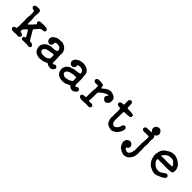

<svg xmlns="http://www.w3.org/2000/svg" viewBox="264 -1850 3301 3301"><g transform="rotate(45 1914.5 -199.0)"><path d="M322 -43 329 -48Q330 -48 332 -49Q334 -50 335.5 -50.5Q337 -51 337.5 -51.5Q338 -52 340.5 -53Q343 -54 343 -54.5Q343 -55 345.5 -55Q348 -55 348 -60Q348 -65 342.5 -74.5Q337 -84 334 -90.5Q331 -97 325 -106.5Q319 -116 317 -120Q315 -124 311.5 -128.5Q308 -133 301 -145.5Q294 -158 290.5 -164Q287 -170 284.5 -174Q282 -178 281 -179Q280 -180 278 -180Q273 -180 258 -163Q243 -146 238.5 -142.5Q234 -139 231.5 -135.5Q229 -132 225.5 -129Q222 -126 220 -122.5Q218 -119 215 -115Q209 -107 209 -89.5Q209 -72 215 -66Q221 -60 236.5 -59Q252 -58 263 -49Q284 -33 280 -12Q278 -1 269 7Q257 19 247.5 21Q238 23 236.5 22Q235 21 228.5 20.5Q222 20 210 19Q198 18 186.5 19Q175 20 170.5 20.5Q166 21 165 22Q164 23 133 23Q92 23 87 17Q87 17 80 12.5Q73 8 71.5 2.5Q70 -3 66.5 -10Q63 -17 65 -25.5Q67 -34 68 -34Q69 -34 71.5 -38Q74 -42 76.5 -44.5Q79 -47 79 -48L89 -54L110 -57Q114 -59 114 -59.5Q114 -60 117 -61Q127 -63 127 -87.5Q127 -112 127 -124Q127 -144 128 -146Q129 -148 129 -153L128 -159Q126 -158 127 -211L128 -216L130 -234Q132 -249 130.5 -252Q129 -255 128.5 -261Q128 -267 128 -267Q121 -271 128 -329L131 -355Q132 -357 132 -378Q132 -399 133.5 -413Q135 -427 133 -438.5Q131 -450 130.5 -457Q130 -464 129.5 -465Q129 -466 129 -471Q129 -476 121 -482Q113 -488 106 -487Q89 -484 78 -495Q60 -511 60 -524.5Q60 -538 68.5 -550Q77 -562 88 -565Q99 -568 116.5 -568Q134 -568 140 -569Q168 -571 178 -566.5Q188 -562 188 -561Q188 -560 193 -555Q205 -544 206 -531Q207 -518 206.5 -499Q206 -480 205.5 -479.5Q205 -479 204.5 -471.5Q204 -464 203 -454.5Q202 -445 200 -431Q205 -394 205.5 -374.5Q206 -355 209 -346V-303Q209 -260 208 -257Q207 -251 209 -246Q211 -241 214.5 -241Q218 -241 222 -244.5Q226 -248 228 -248.5Q230 -249 231.5 -252Q233 -255 247 -270Q267 -293 272 -296Q273 -295 279 -301.5Q285 -308 287 -312L285 -311Q289 -316 300.5 -328.5Q312 -341 312.5 -341Q313 -341 312 -340H313Q326 -349 321 -356.5Q316 -364 314 -362Q314 -363 313 -364Q302 -371 300 -388Q303 -402 304 -401Q313 -415 315 -415L318 -417Q318 -417 319 -417.5Q320 -418 325 -420.5Q330 -423 330.5 -423.5Q331 -424 334 -424.5Q337 -425 346 -425Q355 -425 369 -426Q417 -431 449 -427Q481 -423 481.5 -422.5Q482 -422 484.5 -421.5Q487 -421 487 -420.5Q487 -420 495 -418Q503 -416 510 -406.5Q517 -397 517 -387Q517 -377 510.5 -367Q504 -357 495 -353.5Q486 -350 462.5 -349.5Q439 -349 434 -346Q431 -345 412 -329H411Q410 -328 405.5 -323Q401 -318 399.5 -315Q398 -312 390 -303Q382 -294 372.5 -283.5Q363 -273 351.5 -261Q340 -249 340 -242.5Q340 -236 346.5 -225.5Q353 -215 356 -209.5Q359 -204 369.5 -186.5Q380 -169 382 -165.5Q384 -162 391 -150Q398 -138 402 -130Q406 -122 409 -117.5Q412 -113 423 -93.5Q434 -74 439.5 -68.5Q445 -63 451 -61Q457 -59 475 -58.5Q493 -58 493 -57.5Q493 -57 497 -55Q518 -48 527 -28Q528 -25 529 -24.5Q530 -24 530 -16Q530 3 509 16Q498 23 446 14H376Q344 19 337.5 16.5Q331 14 331 14Q331 14 326.5 11Q322 8 321 8Q320 8 315 1Q304 -15 313 -33Q314 -36 314.5 -35.5Q315 -35 318.5 -39Q322 -43 322 -43Z M778 -440Q787 -442 795.5 -440Q804 -438 806 -440.5Q808 -443 832 -443Q888 -443 933 -406Q969 -378 980 -328Q985 -309 983.5 -297Q982 -285 982 -279Q982 -273 981.5 -262.5Q981 -252 981 -249Q981 -246 981.5 -238Q982 -230 982.5 -227Q983 -224 983.5 -218Q984 -212 985 -209Q986 -206 986 -144V-96Q991 -72 995 -68Q1003 -59 1018 -71Q1052 -98 1076 -74Q1082 -69 1085.5 -61Q1089 -53 1089.5 -52Q1090 -51 1090 -46Q1090 -34 1080 -18Q1065 6 1031 19Q967 19 939 -3Q931 -10 922 -10Q913 -10 911 -7Q901 6 835 23Q818 27 818 25.5Q818 24 815 24.5Q812 25 802.5 26Q793 27 790.5 28Q788 29 773.5 30Q759 31 746 29Q733 27 731.5 24.5Q730 22 714 20.5Q698 19 679.5 6.5Q661 -6 651 -16.5Q641 -27 640.5 -29Q640 -31 638 -35Q636 -39 636 -39.5Q636 -40 635 -42Q634 -44 631 -53.5Q628 -63 623 -76Q618 -89 617.5 -98.5Q617 -108 616.5 -114Q616 -120 620 -137Q629 -173 659 -202Q666 -209 665.5 -210Q665 -211 683 -223Q701 -235 735 -246.5Q769 -258 772 -256Q775 -254 782 -255Q789 -256 816 -256.5Q843 -257 846.5 -258Q850 -259 855.5 -261Q861 -263 866 -264Q871 -265 872 -265.5Q873 -266 879.5 -267.5Q886 -269 887 -269.5Q888 -270 890 -270.5Q892 -271 893.5 -272Q895 -273 896 -274Q897 -275 896 -276Q895 -277 899 -282Q909 -293 900 -313Q884 -347 853 -357Q841 -361 827.5 -361.5Q814 -362 811 -362.5Q808 -363 804.5 -362Q801 -361 788 -359Q764 -356 765 -340Q770 -298 746 -278Q714 -251 678 -276Q666 -284 664 -287.5Q662 -291 659.5 -297Q657 -303 657 -304.5Q657 -306 654.5 -310.5Q652 -315 651 -320.5Q650 -326 649 -326L648 -334Q649 -350 654 -360.5Q659 -371 660 -370L662 -375Q662 -377 671 -387.5Q680 -398 706.5 -415.5Q733 -433 778 -440ZM882 -189Q866 -189 865 -188Q863 -186 836 -182Q783 -176 765.5 -169.5Q748 -163 742.5 -162.5Q737 -162 732.5 -157.5Q728 -153 722.5 -149Q717 -145 713.5 -140.5Q710 -136 705.5 -131Q701 -126 699 -118Q697 -110 697 -105Q697 -100 697.5 -95Q698 -90 699.5 -87Q701 -84 702 -82Q703 -80 705 -79Q710 -73 705.5 -79.5Q701 -86 701.5 -86Q702 -86 704 -83Q731 -42 799 -54L801 -53Q799 -51 816.5 -53.5Q834 -56 837.5 -57Q841 -58 850.5 -63Q860 -68 860.5 -68.5Q861 -69 864.5 -71Q868 -73 869.5 -74Q871 -75 877.5 -79Q884 -83 890.5 -89Q897 -95 898.5 -96.5Q900 -98 900.5 -100Q901 -102 902.5 -106.5Q904 -111 904 -144Q904 -177 900.5 -183Q897 -189 882 -189Z M1237 -404 1250 -410Q1254 -410 1254 -413Q1254 -413 1258.5 -415.5Q1263 -418 1264.5 -421.5Q1266 -425 1293 -433Q1320 -441 1354.5 -443.5Q1389 -446 1398 -442Q1407 -438 1412 -436.5Q1417 -435 1424 -433.5Q1431 -432 1435 -432.5Q1439 -433 1461.5 -420Q1484 -407 1501 -385Q1518 -363 1518.5 -356Q1519 -349 1521 -342.5Q1523 -336 1523.5 -317Q1524 -298 1526 -288Q1528 -278 1529.5 -263Q1531 -248 1532 -247.5Q1533 -247 1533 -182.5Q1533 -118 1531.5 -111.5Q1530 -105 1531.5 -101Q1533 -97 1535 -84Q1542 -52 1567 -72Q1590 -91 1608 -85Q1626 -79 1634 -62Q1643 -42 1632 -27Q1629 -25 1623.5 -16Q1618 -7 1612.5 -4Q1607 -1 1597 8.5Q1587 18 1568 21Q1538 26 1520.5 19Q1503 12 1491 0Q1479 -12 1475 -13.5Q1471 -15 1458 -11Q1445 -7 1433 1Q1421 9 1411 12Q1401 15 1398 17Q1384 25 1350 28Q1264 36 1213 -2Q1204 -9 1202 -12.5Q1200 -16 1191 -26.5Q1182 -37 1181.5 -39.5Q1181 -42 1179.5 -46Q1178 -50 1177 -53.5Q1176 -57 1175.5 -58Q1175 -59 1175 -59Q1175 -59 1174 -62.5Q1173 -66 1172.5 -69Q1172 -72 1168 -85.5Q1164 -99 1165 -118Q1166 -137 1169.5 -145.5Q1173 -154 1176 -161.5Q1179 -169 1181.5 -173Q1184 -177 1185.5 -178.5Q1187 -180 1187 -181.5Q1187 -183 1187 -183Q1187 -183 1189 -186Q1210 -214 1248 -233Q1257 -237 1257.5 -236.5Q1258 -236 1261.5 -237Q1265 -238 1266 -238.5Q1267 -239 1268.5 -239Q1270 -239 1273 -239.5Q1276 -240 1278 -240.5Q1280 -241 1282 -242Q1284 -243 1287 -244.5Q1290 -246 1290 -246Q1290 -246 1295 -247.5Q1300 -249 1300 -250Q1300 -256 1356 -262Q1437 -271 1443 -278Q1444 -279 1446.5 -278Q1449 -277 1450.5 -280Q1452 -283 1452 -285Q1452 -287 1453.5 -288Q1455 -289 1454 -298Q1452 -325 1430 -343Q1420 -352 1412 -354L1413 -353H1412Q1389 -364 1358 -361.5Q1327 -359 1320.5 -354.5Q1314 -350 1315 -343Q1316 -336 1316 -331Q1316 -326 1315.5 -326Q1315 -326 1314.5 -321Q1314 -316 1313 -312.5Q1312 -309 1311 -304Q1307 -291 1292.5 -280Q1278 -269 1261 -268Q1237 -268 1223 -279Q1203 -295 1199 -307Q1187 -351 1217 -386Q1232 -404 1237 -404ZM1451 -175Q1448 -191 1419 -187Q1411 -186 1393.5 -186Q1376 -186 1371 -184.5Q1366 -183 1361 -182Q1356 -181 1354.5 -179.5Q1353 -178 1331 -174Q1282 -166 1258 -138Q1239 -116 1244 -92Q1246 -80 1252 -77Q1258 -74 1265.5 -67.5Q1273 -61 1282 -58Q1291 -55 1291.5 -52.5Q1292 -50 1299 -50Q1306 -50 1306 -49.5Q1306 -49 1309 -49Q1312 -49 1312.5 -49Q1313 -49 1319.5 -49Q1326 -49 1330 -50.5Q1334 -52 1342 -53Q1350 -54 1355.5 -55.5Q1361 -57 1367.5 -57.5Q1374 -58 1385 -62Q1404 -68 1398 -68L1402 -70Q1430 -82 1442 -94L1441 -92L1440 -89Q1450 -89 1451.5 -104.5Q1453 -120 1452 -123.5Q1451 -127 1451 -145.5Q1451 -164 1451.5 -165.5Q1452 -167 1452 -170Q1452 -173 1451.5 -173Q1451 -173 1451 -175Z M1720 -8 1716 -19Q1717 -32 1725.5 -42.5Q1734 -53 1743.5 -56Q1753 -59 1773 -59Q1793 -59 1796 -60Q1805 -62 1808 -74Q1809 -77 1809 -149Q1809 -221 1810 -221Q1811 -221 1812 -232Q1815 -255 1817 -267.5Q1819 -280 1818 -289.5Q1817 -299 1816.5 -307Q1816 -315 1815.5 -319.5Q1815 -324 1815 -334.5Q1815 -345 1813 -349Q1811 -353 1803 -352.5Q1795 -352 1789.5 -351.5Q1784 -351 1783 -350Q1782 -349 1765.5 -349Q1749 -349 1742 -350Q1728 -352 1718.5 -362Q1709 -372 1707 -378Q1705 -384 1706 -385Q1709 -388 1707 -392Q1702 -403 1715 -415Q1728 -427 1736 -429Q1744 -431 1773.5 -431Q1803 -431 1803 -430.5Q1803 -430 1808.5 -429Q1814 -428 1825 -426.5Q1836 -425 1842 -425Q1863 -425 1871 -412Q1878 -402 1874.5 -393.5Q1871 -385 1871 -383Q1871 -377 1873.5 -377Q1876 -377 1876 -376Q1876 -375 1877 -375Q1878 -375 1878 -373.5Q1878 -372 1880 -366.5Q1882 -361 1884 -360Q1889 -355 1898.5 -364Q1908 -373 1913.5 -377Q1919 -381 1927.5 -389Q1936 -397 1941 -400.5Q1946 -404 1946 -404Q1946 -404 1949.5 -406Q1953 -408 1954 -409Q1955 -410 1961 -413Q1967 -416 1972 -420Q1977 -424 2001 -431Q2035 -439 2044 -437.5Q2053 -436 2066.5 -434.5Q2080 -433 2092 -427Q2104 -421 2116.5 -416Q2129 -411 2137 -403.5Q2145 -396 2146.5 -396.5Q2148 -397 2155 -385Q2162 -373 2165.5 -362.5Q2169 -352 2167 -352V-351Q2170 -333 2168.5 -325.5Q2167 -318 2165 -302Q2163 -286 2155.5 -275.5Q2148 -265 2135 -254Q2106 -228 2077 -243Q2071 -245 2064 -249Q2048 -257 2038 -277Q2036 -282 2035 -282.5Q2034 -283 2032.5 -289Q2031 -295 2031 -295L2030 -300Q2031 -315 2036 -324L2037 -325V-323Q2039 -326 2042 -331.5Q2045 -337 2053.5 -345Q2062 -353 2062 -355Q2062 -357 2060 -357Q2058 -357 2057.5 -356Q2057 -355 2055 -357Q2049 -363 2020.5 -352Q1992 -341 1981 -333.5Q1970 -326 1965.5 -323Q1961 -320 1954 -314.5Q1947 -309 1943 -306.5Q1939 -304 1936 -301Q1933 -298 1928.5 -295Q1924 -292 1922.5 -290Q1921 -288 1911 -281Q1893 -266 1892 -248Q1891 -243 1891 -175V-107Q1889 -102 1888.5 -94.5Q1888 -87 1886 -76Q1884 -65 1885 -60.5Q1886 -56 1888 -54.5Q1890 -53 1899 -51Q1908 -49 1914.5 -49.5Q1921 -50 1925 -50.5Q1929 -51 1939 -53Q1970 -57 1985 -38Q1988 -35 1988.5 -35Q1989 -35 1993 -26Q1994 -3 1982.5 8Q1971 19 1961.5 21Q1952 23 1950 22Q1948 21 1934 20.5Q1920 20 1886 18Q1863 21 1860 21Q1857 21 1854 22Q1851 23 1814 23Q1777 23 1772.5 22Q1768 21 1759 20Q1742 19 1726 1Q1723 -2 1721.5 -5Q1720 -8 1720 -8Z M2503 -50Q2522 -52 2522 -54Q2522 -56 2525 -58Q2572 -81 2590 -152Q2593 -166 2604.5 -177.5Q2616 -189 2630.5 -188.5Q2645 -188 2655 -178Q2678 -156 2669 -137Q2666 -132 2666 -125Q2666 -109 2659 -95.5Q2652 -82 2649 -74.5Q2646 -67 2640 -60Q2634 -53 2634 -50.5Q2634 -48 2623 -33Q2601 -4 2568.5 12.5Q2536 29 2517 30.5Q2498 32 2483.5 27.5Q2469 23 2458.5 21Q2448 19 2443 16.5Q2438 14 2431.5 11.5Q2425 9 2417.5 2.5Q2410 -4 2401 -10.5Q2392 -17 2388 -26Q2384 -35 2378.5 -47Q2373 -59 2373 -63Q2373 -67 2370.5 -70Q2368 -73 2367 -80Q2366 -87 2364 -91V-89H2363L2361 -118L2362 -127Q2362 -136 2362.5 -136.5Q2363 -137 2364 -151.5Q2365 -166 2363.5 -172.5Q2362 -179 2362 -203Q2362 -227 2362.5 -228Q2363 -229 2363 -233.5Q2363 -238 2364 -252.5Q2365 -267 2364.5 -276Q2364 -285 2363.5 -289Q2363 -293 2363 -307Q2363 -338 2358 -338Q2358 -338 2353.5 -341.5Q2349 -345 2346.5 -346Q2344 -347 2324 -348Q2280 -350 2273 -382Q2268 -404 2291 -421Q2297 -426 2303 -428H2305Q2305 -427 2305.5 -427Q2306 -427 2310 -427Q2319 -428 2324.5 -429.5Q2330 -431 2344 -430.5Q2358 -430 2359.5 -434Q2361 -438 2361.5 -450.5Q2362 -463 2362 -467Q2362 -471 2361.5 -473Q2361 -475 2361 -476Q2361 -477 2360.5 -476.5Q2360 -476 2360 -484Q2359 -530 2361.5 -540Q2364 -550 2373 -559Q2401 -587 2429 -558Q2437 -549 2439 -541Q2441 -533 2441 -490Q2441 -447 2443.5 -441.5Q2446 -436 2451 -433Q2456 -430 2495 -430H2499L2537 -429Q2537 -428 2543.5 -427.5Q2550 -427 2553 -426.5Q2556 -426 2566.5 -425Q2577 -424 2581.5 -422Q2586 -420 2586.5 -420Q2587 -420 2587 -420Q2587 -420 2591 -418Q2602 -411 2601.5 -404Q2601 -397 2602 -393Q2604 -372 2592.5 -364.5Q2581 -357 2576 -356Q2571 -355 2556 -352.5Q2541 -350 2536 -350Q2531 -350 2527.5 -349Q2524 -348 2490.5 -348Q2457 -348 2452 -345Q2447 -342 2444 -336.5Q2441 -331 2441 -246.5Q2441 -162 2440.5 -159Q2440 -156 2439 -149Q2438 -129 2439.5 -126.5Q2441 -124 2443 -112Q2447 -76 2475 -57Q2481 -53 2503 -50Z M2819 -34 2841 -52Q2842 -52 2846 -54.5Q2850 -57 2850.5 -57.5Q2851 -58 2857 -60.5Q2863 -63 2864 -64Q2865 -65 2874 -66Q2883 -67 2884.5 -66Q2886 -65 2891 -65Q2917 -61 2939 -32Q2945 -25 2947 -19.5Q2949 -14 2950.5 -11.5Q2952 -9 2951 1Q2950 25 2937 38Q2924 51 2917.5 53Q2911 55 2909 57Q2905 61 2911 71Q2917 81 2922 85Q2927 89 2932 93.5Q2937 98 2952 101Q2983 106 2990 99Q2991 98 2999.5 94Q3008 90 3008 88Q3008 86 3011 83.5Q3014 81 3014 79Q3014 77 3016 74Q3034 53 3037.5 30Q3041 7 3041.5 1.5Q3042 -4 3043 -4.5Q3044 -5 3044.5 -10Q3045 -15 3046 -17Q3047 -19 3047 -25.5Q3047 -32 3046.5 -35Q3046 -38 3045.5 -45Q3045 -52 3044.5 -52.5Q3044 -53 3044 -89.5Q3044 -126 3045 -127.5Q3046 -129 3046 -136L3045 -145L3044 -183Q3046 -205 3046.5 -205Q3047 -205 3047 -205.5Q3047 -206 3048 -214Q3049 -222 3049.5 -252.5Q3050 -283 3052 -296Q3054 -309 3053 -314Q3052 -319 3051 -330Q3048 -348 3046 -349.5Q3044 -351 3035 -351.5Q3026 -352 3022 -351.5Q3018 -351 3005.5 -351Q2993 -351 2986.5 -350Q2980 -349 2947.5 -349Q2915 -349 2905.5 -353Q2896 -357 2888.5 -367.5Q2881 -378 2882 -379Q2883 -380 2883 -391.5Q2883 -403 2889.5 -410Q2896 -417 2897 -419.5Q2898 -422 2906.5 -425Q2915 -428 2916 -429Q2919 -431 2972 -430.5Q3025 -430 3029 -432Q3036 -434 3024 -447Q3001 -471 2998 -497Q2995 -541 3033 -566Q3046 -574 3047 -573L3058 -576Q3063 -580 3079 -578Q3103 -575 3118 -563Q3133 -551 3135 -545Q3143 -524 3144 -524Q3145 -524 3147.5 -516.5Q3150 -509 3147 -488Q3143 -459 3111 -439Q3101 -432 3102 -429Q3103 -426 3109 -420Q3123 -405 3124.5 -396.5Q3126 -388 3125.5 -372Q3125 -356 3124.5 -353Q3124 -350 3122.5 -339.5Q3121 -329 3120 -322Q3118 -310 3122 -291.5Q3126 -273 3125.5 -234.5Q3125 -196 3123.5 -188Q3122 -180 3122 -176.5Q3122 -173 3121 -168Q3119 -156 3121.5 -139.5Q3124 -123 3124 -113.5Q3124 -104 3125 -101Q3127 -91 3125.5 -82Q3124 -73 3123.5 -65Q3123 -57 3122.5 -51Q3122 -45 3124 -38Q3129 -13 3123 23Q3112 84 3099 98Q3097 101 3092.5 107.5Q3088 114 3082.5 120Q3077 126 3074 129.5Q3071 133 3066.5 138.5Q3062 144 3059 148Q3045 165 3020 172Q2982 183 2965 181.5Q2948 180 2946 178.5Q2944 177 2932.5 173.5Q2921 170 2917.5 169Q2914 168 2909 167Q2904 166 2900 162H2899Q2899 161 2894 158.5Q2889 156 2886.5 154Q2884 152 2881 151Q2878 150 2872 146Q2866 142 2858 137.5Q2850 133 2837 116Q2781 41 2811 -20Q2817 -34 2819 -34Z M3407 -367 3424 -381Q3424 -380 3427.5 -382.5Q3431 -385 3433 -386Q3435 -387 3436 -388Q3437 -389 3437 -389Q3445 -390 3450 -395Q3455 -400 3457 -401Q3459 -402 3461.5 -404.5Q3464 -407 3465.5 -407.5Q3467 -408 3472.5 -412Q3478 -416 3488.5 -420.5Q3499 -425 3504 -427Q3521 -434 3539 -435.5Q3557 -437 3560 -438Q3587 -443 3601 -439Q3615 -435 3620 -433.5Q3625 -432 3630.5 -430Q3636 -428 3638.5 -428Q3641 -428 3658 -421.5Q3675 -415 3687.5 -405Q3700 -395 3714 -386.5Q3728 -378 3738 -367Q3748 -356 3750.5 -355Q3753 -354 3763 -334Q3773 -314 3775.5 -307Q3778 -300 3782 -290Q3792 -266 3784 -227Q3780 -202 3760 -192Q3753 -188 3736 -187.5Q3719 -187 3714 -187Q3698 -185 3695 -184Q3692 -183 3637 -183Q3582 -183 3579.5 -183.5Q3577 -184 3574.5 -185Q3572 -186 3562 -186Q3552 -186 3544 -183H3502Q3459 -183 3449 -185Q3439 -187 3434 -185.5Q3429 -184 3428 -171Q3427 -158 3435 -140Q3449 -112 3454 -109Q3459 -106 3467 -96Q3487 -71 3517 -58.5Q3547 -46 3565 -47.5Q3583 -49 3584 -48Q3588 -47 3593.5 -48Q3599 -49 3600.5 -48.5Q3602 -48 3612.5 -50.5Q3623 -53 3624 -54Q3625 -55 3627 -56Q3629 -57 3630 -58L3640 -65Q3640 -65 3651 -71.5Q3662 -78 3682 -92.5Q3702 -107 3709 -111Q3732 -122 3753 -101Q3763 -91 3765 -77.5Q3767 -64 3758.5 -53Q3750 -42 3744.5 -38Q3739 -34 3732 -29.5Q3725 -25 3716 -20Q3707 -15 3696 -8.5Q3685 -2 3670.5 3Q3656 8 3641 15.5Q3626 23 3619 24.5Q3612 26 3607 27.5Q3602 29 3596.5 30Q3591 31 3587 32Q3577 36 3553.5 33.5Q3530 31 3525 29Q3520 27 3515 25.5Q3510 24 3507.5 23Q3505 22 3499 19.5Q3493 17 3486.5 13.5Q3480 10 3469 6Q3458 2 3450 -3.5Q3442 -9 3435 -12.5Q3428 -16 3412.5 -32.5Q3397 -49 3396.5 -51.5Q3396 -54 3394 -57Q3389 -65 3387 -65.5Q3385 -66 3381 -73.5Q3377 -81 3372 -89.5Q3367 -98 3359 -121Q3339 -180 3345.5 -231.5Q3352 -283 3368 -315Q3384 -347 3386 -346.5Q3388 -346 3392 -351.5Q3396 -357 3396.5 -357Q3397 -357 3401.5 -362Q3406 -367 3407 -367ZM3461 -262 3475 -264Q3475 -265 3476 -265Q3477 -265 3480.5 -265Q3484 -265 3489.5 -265Q3495 -265 3505.5 -265Q3516 -265 3521 -265Q3533 -265 3549.5 -263Q3566 -261 3568.5 -263Q3571 -265 3628 -265Q3685 -265 3692 -268Q3705 -273 3688.5 -298Q3672 -323 3645 -341Q3642 -343 3644 -343L3643 -345Q3641 -346 3637 -348.5Q3633 -351 3629 -353Q3617 -360 3603.5 -360.5Q3590 -361 3572 -361Q3554 -361 3539 -357Q3524 -353 3517.5 -350Q3511 -347 3510.5 -347Q3510 -347 3498.5 -340.5Q3487 -334 3482 -329Q3477 -324 3474 -321.5Q3471 -319 3467 -314L3451 -299Q3447 -294 3446 -293Q3441 -289 3437 -278Q3433 -267 3434.5 -264Q3436 -261 3448.5 -261.5Q3461 -262 3461 -262Z"/></g></svg>

Font: TT2020 Style E
Style: Regular
Weight: 400
Version: Version 00.2